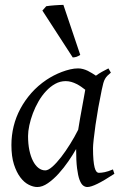

<svg xmlns="http://www.w3.org/2000/svg" viewBox="-20 -732 490 772"><path d="M294.4 -210.4Q297.9 -232.4 302 -256.1Q306.2 -279.8 310.3 -301.8Q314.5 -323.7 317.6 -342Q320.8 -360.4 322.8 -371.1Q315.4 -377 306.6 -383.1Q297.9 -389.2 287.8 -394.3Q277.8 -399.4 266.8 -402.6Q255.9 -405.8 244.1 -405.8Q221.7 -405.8 201.9 -394.8Q182.1 -383.8 165.3 -365.7Q148.4 -347.7 135 -324.5Q121.6 -301.3 112.3 -276.6Q103 -252 97.9 -228Q92.8 -204.1 92.8 -185.1Q92.8 -153.3 98.1 -127.9Q103.5 -102.5 112.8 -84.5Q122.1 -66.4 134.8 -56.6Q147.5 -46.9 162.1 -46.9Q173.8 -46.9 190.7 -61.8Q207.5 -76.7 225.8 -100.3Q244.1 -124 262.2 -153.1Q280.3 -182.1 294.4 -210.4ZM439.9 -33.2Q397.5 -5.4 371.3 7.3Q345.2 20 331.1 20Q322.3 20 314.2 13.9Q306.2 7.8 299.8 -9Q293.5 -25.9 289.8 -55.7Q286.1 -85.4 286.1 -132.8Q273.4 -110.4 255.1 -83.7Q236.8 -57.1 215.8 -33.9Q194.8 -10.7 172.6 4.6Q150.4 20 129.9 20Q113.8 20 95.5 10.7Q77.1 1.5 61.8 -18.8Q46.4 -39.1 36.1 -71Q25.9 -103 25.9 -148.9Q25.9 -187.5 34.9 -224.4Q43.9 -261.2 62 -294.9Q80.1 -328.6 106.2 -358.2Q132.3 -387.7 167 -411.1Q180.2 -419.9 196 -428.2Q211.9 -436.5 228.8 -442.9Q245.6 -449.2 262.2 -453.1Q278.8 -457 293.9 -457Q304.2 -457 314 -454.3Q323.7 -451.7 332.8 -447.3Q341.8 -442.9 350.1 -437.7Q358.4 -432.6 365.7 -427.7Q377 -436 389.6 -443.1Q402.3 -450.2 416 -457L425.8 -439.9Q417.5 -433.1 412.1 -427.7Q406.7 -422.4 402.6 -415.3Q398.4 -408.2 395.5 -397.9Q392.6 -387.7 389.2 -371.1Q381.8 -335.9 375.2 -299.1Q368.7 -262.2 364 -229.5Q359.4 -196.8 356.7 -171.9Q354 -147 354 -136.2Q354 -108.4 355.7 -89.4Q357.4 -70.3 360.4 -58.8Q363.3 -47.4 367.7 -42.2Q372.1 -37.1 377.9 -37.1Q387.7 -37.1 401.1 -39.8Q414.6 -42.5 434.1 -50.8ZM302.7 -511.2Q293 -505.4 287.1 -503.4Q281.2 -501.5 272.5 -501L150.4 -689.5L166 -707Q171.9 -708 180.9 -709Q189.9 -710 200 -710.7Q210 -711.4 219.2 -711.9Q228.5 -712.4 234.9 -712.4Z"/></svg>

Font: Gentium Plus Am
Style: Italic
Weight: 400
Italic angle: -8°
Designer: J. Victor Gaultney, Annie Olsen, Iska Routamaa, Becca Hirsbrunner
Foundry: SIL International
Version: Version 5.000